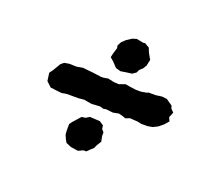

<svg xmlns="http://www.w3.org/2000/svg" viewBox="-81 -580 763 662"><g transform="rotate(20 300.0 -249.0)"><path d="M303 -341 285 -346 279 -352 268 -364 255 -375 258 -389 265 -412 263 -421 271 -436 284 -448 302 -460 318 -465 344 -460 350 -461 367 -451 372 -438 381 -421 386 -413 381 -390 373 -377 362 -367 357 -356 344 -347 322 -344ZM301 -201 292 -199 278 -203 248 -201 219 -206 199 -204H181H155L138 -201L119 -203L96 -206L78 -223L74 -252L84 -266L100 -293L111 -302L130 -305L155 -304L178 -308L196 -306L216 -304L246 -300H256L272 -303L295 -298L313 -297L335 -305L353 -302L375 -299H394L416 -303L418 -305H446L467 -308L486 -306L509 -290L512 -280L523 -269L515 -250L521 -236L507 -220L491 -207L473 -198L455 -195H432L419 -198L389 -200L374 -194L364 -198L348 -202L327 -198ZM259 -33 232 -37 213 -45 207 -55 200 -71 199 -84V-109L206 -119L214 -128L231 -147L245 -149L258 -157L277 -156L295 -155L310 -145L312 -132L320 -123V-109L324 -90L314 -74L308 -61L297 -51L287 -41H276Z"/></g></svg>

Font: Winky Rough
Style: Bold Italic
Weight: 700
Italic angle: -8.97852°
Designer: Simon Atzbach
Foundry: typofactur
Version: Version 1.206; ttfautohint (v1.8.4.7-5d5b)